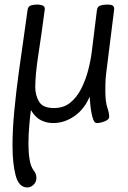

<svg xmlns="http://www.w3.org/2000/svg" viewBox="-20 -527 564 844"><path d="M100 297Q63 297 49 245Q35 193 35 113Q35 42 43 -41.5Q51 -125 62.5 -208.5Q74 -292 84.5 -364Q95 -436 101 -482Q103 -499 115.5 -503Q128 -507 146 -507Q154 -507 165.5 -503.5Q177 -500 177 -487Q162 -373 148.5 -286Q135 -199 135 -143Q135 -109 151.5 -80.5Q168 -52 217 -52Q259 -52 288 -75Q317 -98 336.5 -136Q356 -174 367.5 -218Q379 -262 384 -304L406 -482Q408 -499 422 -503Q436 -507 453 -507Q467 -507 474.5 -503Q482 -499 482 -487L447 -207Q444 -183 443.5 -164Q443 -145 443 -129Q443 -80 451.5 -55Q460 -30 460 -14Q460 -1 440 6.5Q420 14 406 14Q396 14 390.5 0Q385 -14 381.5 -34Q378 -54 376.5 -73Q375 -92 374 -102Q351 -47 307 -16.5Q263 14 213 14Q185 14 160 1.5Q135 -11 116 -43Q113 -24 109 20Q105 64 105 108Q105 143 110 174Q115 205 128 222Q135 231 137.5 239Q140 247 140 255Q140 273 127.5 285Q115 297 100 297Z"/></svg>

Font: Kite One
Style: Regular
Weight: 400
Designer: Eduardo Rodriguez Tunni
Foundry: Eduardo Rodriguez Tunni
Version: Version 1.002; ttfautohint (v1.8.4.7-5d5b);gftools[0.9.23]